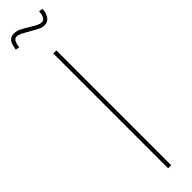

<svg xmlns="http://www.w3.org/2000/svg" viewBox="-330 -829 803 803"><g transform="rotate(-45 71.0 -427.5)"><path d="M88.9 0H70.8V-679.2H88.9ZM168.9 -827.1 168 -823.2Q166.5 -819.3 165.8 -817.4Q165 -815.4 163.1 -811Q161.1 -806.6 159.4 -804.2Q157.7 -801.8 154.5 -798.3Q151.4 -794.9 147.7 -793Q144 -791 139.2 -789.6Q134.3 -788.1 128.9 -788.1Q112.8 -788.1 96.2 -797.9L38.1 -830.1Q22.9 -837.9 13.2 -837.9Q-1.5 -837.9 -6.8 -820.8Q-7.3 -819.8 -7.8 -817.6Q-8.3 -815.4 -8.8 -814L-12.2 -797.9L-28.8 -801.8L-25.9 -815.9Q-25.9 -816.9 -25.4 -818.6Q-24.9 -820.3 -24.2 -823Q-23.4 -825.7 -22.9 -827.1Q-14.2 -855 13.2 -855Q31.2 -855 46.9 -846.2L104 -813Q119.1 -805.2 128.9 -805.2Q144.5 -805.2 149.9 -824.2L151.9 -830.1L153.8 -846.2L170.9 -842.8Z"/></g></svg>

Font: Rawengulk
Style: Light
Weight: 300
Version: Version 0.92